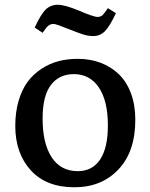

<svg xmlns="http://www.w3.org/2000/svg" viewBox="-20 -769 629 803"><path d="M370.1 -618.2Q350.1 -618.2 329.8 -624.3Q309.6 -630.4 268.1 -647Q214.4 -668.9 204.1 -668.9Q191.4 -668.9 182.6 -661.9Q173.8 -654.8 158.2 -631.8L125 -653.8Q151.4 -710.4 171.6 -729.7Q191.9 -749 222.2 -749Q250.5 -749 309.1 -725.1Q371.1 -698.2 388.2 -698.2Q400.9 -698.2 408.9 -705.8Q417 -713.4 431.2 -734.9L464.8 -713.9Q439.5 -659.7 419.2 -638.9Q398.9 -618.2 370.1 -618.2ZM291 14.2Q172.9 14.2 108.4 -57.1Q43.9 -128.4 43.9 -242.2Q43.9 -300.8 58.1 -348.4Q72.3 -396 96.4 -428Q120.6 -460 154.1 -481.7Q187.5 -503.4 225.1 -513.2Q262.7 -522.9 305.2 -522.9Q356.9 -522.9 400.4 -506.6Q443.8 -490.2 476.6 -459Q509.3 -427.7 527.6 -378.9Q545.9 -330.1 545.9 -268.1Q545.9 -134.8 475.3 -60.3Q404.8 14.2 291 14.2ZM305.2 -53.2Q366.2 -53.2 398.7 -101.8Q431.2 -150.4 431.2 -244.1Q431.2 -347.7 393.3 -403.3Q355.5 -459 289.1 -459Q227.5 -459 192.9 -413.6Q158.2 -368.2 158.2 -272.9Q158.2 -169.4 196 -111.3Q233.9 -53.2 305.2 -53.2Z"/></svg>

Font: Literata Book Medium
Style: Regular
Weight: 500
Designer: Latin by Veronika Burian and Jose Scaglione. Greek by Irene Vlachou. Cyrillic by Vera Evstafieva
Foundry: TypeTogether
Version: Version 2.003;PS 002.003;hotconv 1.0.88;makeotf.lib2.5.64775